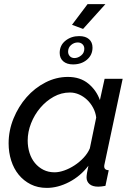

<svg xmlns="http://www.w3.org/2000/svg" viewBox="-20 -906 646 936"><path d="M208 10Q164 10 129.5 -7.5Q95 -25 71 -54.5Q47 -84 34.5 -123.5Q22 -163 22 -207Q22 -270 46 -328.5Q70 -387 109.5 -432Q149 -477 201.5 -504Q254 -531 311 -531Q371 -531 410.5 -498.5Q450 -466 467 -418L490 -522H578L490 -108Q489 -104 488.5 -101Q488 -98 488 -95Q488 -77 510 -76L494 0Q483 2 474.5 3Q466 4 459 4Q431 4 416.5 -8.5Q402 -21 402 -41Q402 -57 411 -98Q372 -47 317 -18.5Q262 10 208 10ZM246 -66Q268 -66 293.5 -75Q319 -84 343.5 -100Q368 -116 388 -137.5Q408 -159 418 -183L449 -333Q446 -358 434 -380.5Q422 -403 404.5 -419.5Q387 -436 365.5 -445.5Q344 -455 321 -455Q279 -455 242 -434.5Q205 -414 176.5 -380.5Q148 -347 131.5 -305Q115 -263 115 -221Q115 -189 124 -160.5Q133 -132 150.5 -111Q168 -90 192 -78Q216 -66 246 -66ZM385 -765 331 -785 407 -886H494ZM271 -648Q271 -685 299 -707.5Q327 -730 366 -730Q397 -730 414 -715Q431 -700 431 -674Q431 -638 404 -615Q377 -592 336 -592Q306 -592 288.5 -607Q271 -622 271 -648ZM359 -699Q341 -699 326.5 -686.5Q312 -674 312 -654Q312 -641 320.5 -632Q329 -623 343 -623Q360 -623 375.5 -635.5Q391 -648 391 -668Q391 -682 382 -690.5Q373 -699 359 -699Z"/></svg>

Font: PTCRaleway Medium
Style: Italic
Weight: 500
Italic angle: -12°
Designer: Matt McInerney, Pablo Impallari, Rodrigo Fuenzalida
Foundry: Matt McInerney, Pablo Impallari, Rodrigo Fuenzalida
Version: Version 3.000g; ttfautohint (v1.5) -l 8 -r 28 -G 28 -x 14 -D